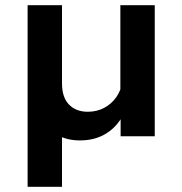

<svg xmlns="http://www.w3.org/2000/svg" viewBox="-20 -523 700 737"><path d="M574 0H443V-96L442 -124V-503H574ZM152 -56 218 -93V194H86V-503H218V-203Q218 -149 245 -121.5Q272 -94 317 -94Q351 -94 379 -108.5Q407 -123 426 -149.5Q445 -176 449 -210L475 -192Q477 -130 453.5 -83.5Q430 -37 387.5 -10.5Q345 16 287 16Q240 16 204.5 -2.5Q169 -21 152 -56Z"/></svg>

Font: Wix Madefor Display
Style: Bold
Weight: 700
Designer: Dalton Maag Ltd
Foundry: Dalton Maag Ltd
Version: Version 3.100